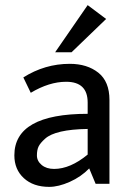

<svg xmlns="http://www.w3.org/2000/svg" viewBox="-20 -717 515 749"><path d="M322 -273V-317Q322 -398 238 -398Q172 -398 100 -355L71 -415Q155 -468 252 -468Q320 -468 363.5 -433.5Q407 -399 407 -327V0H353L328 -60Q296 -27 252 -7.5Q208 12 172 12Q110 12 73 -22Q36 -56 36 -111Q36 -273 322 -273ZM191 -58Q254 -58 322 -114V-214Q196 -212 156 -176Q137 -159 130.5 -145.5Q124 -132 124 -110.5Q124 -89 142.5 -73.5Q161 -58 191 -58ZM259 -513H195L322 -697L394 -643Z"/></svg>

Font: Average Sans
Style: Regular
Weight: 400
Designer: Eduardo Rodriguez Tunni
Foundry: Eduardo Rodriguez Tunni
Version: Version 1.002